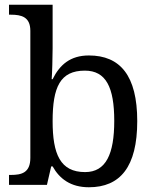

<svg xmlns="http://www.w3.org/2000/svg" viewBox="-20 -780 654 810"><path d="M355 10C487 10 559 -76 559 -269C559 -461 487 -546 355 -546C277 -546 232 -507 202 -446H198C200 -468 202 -541 202 -576V-760H18V-718H26C70 -718 108 -709 108 -650V-114C108 -51 71 -42 26 -42H18V0H178L196 -78H202C231 -26 278 10 355 10ZM339 -54C234 -54 202 -130 202 -269C202 -413 234 -482 338 -482C427 -482 462 -412 462 -270C462 -130 427 -54 339 -54Z"/></svg>

Font: Noto Fangsong KSS Rotated
Style: Regular
Weight: 400
Designer: LIU Zhao, ZHANG Congyu, Kushim JIANG
Foundry: Guyu Beijing Co. Ltd.
Version: Version 1.000;November 16, 2022;FontCreator 11.5.0.2427 64-b